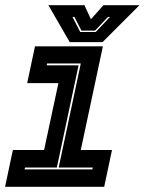

<svg xmlns="http://www.w3.org/2000/svg" viewBox="-20 -718 556 738"><path d="M-0.5 0 29.5 -141.5H149.5L204.5 -398.5H84.5L114.5 -540H375.5L290.5 -141.5H410.5L380.5 0ZM74.5 -67H335L336.5 -74H205.5L290.5 -474H161L159.5 -467H282L198.5 -74H76ZM248 -556 166 -698H304.5L329.5 -644L377.5 -698H516L374 -556ZM288.5 -595H348L403 -653H395L345.5 -600.5H293L266 -653H258.5Z"/></svg>

Font: Tourney Thin ExtraBold
Style: Italic
Weight: 800
Italic angle: -12°
Version: Version 1.015